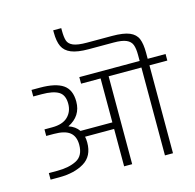

<svg xmlns="http://www.w3.org/2000/svg" viewBox="-133 -1108 1262 1245"><g transform="rotate(-15 498.0 -485.5)"><path d="M996 -590H876V0H822V-590H602V0H548V-251H353Q357 -234 357 -211Q357 -120 291 -80Q225 -40 123 -40H65V-84H123Q201 -84 252 -110.5Q303 -137 303 -211Q303 -267 269.5 -294Q236 -321 162 -321H111V-365H163Q233 -365 268 -399Q303 -433 303 -486Q303 -545 266 -567.5Q229 -590 153 -590H96V-634H153Q257 -634 307 -600Q357 -566 357 -486Q357 -389 266 -344Q311 -329 334 -295H548V-590H417V-634H822V-674Q822 -718 812.5 -743Q803 -768 774.5 -780.5Q746 -793 690 -793H523Q448 -793 406.5 -810Q365 -827 348.5 -862Q332 -897 332 -956V-971H386V-956Q386 -910 394 -886Q402 -862 431.5 -849.5Q461 -837 523 -837H690Q768 -837 808 -820Q848 -803 862 -768.5Q876 -734 876 -674V-634H996Z"/></g></svg>

Font: Biryani UltraLight
Style: Regular
Weight: 250
Designer: Dan Reynolds and Mathieu Réguer
Foundry: Dan Reynolds and Mathieu Réguer
Version: Version 1.003; ttfautohint (v1.1) -l 5 -r 5 -G 72 -x 0 -D la